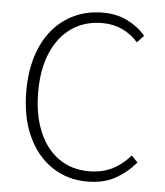

<svg xmlns="http://www.w3.org/2000/svg" viewBox="-50 -716 665 773"><g transform="rotate(5 282.0 -329.5)"><path d="M331 12Q250 12 187.5 -30Q125 -72 90 -149Q55 -226 55 -331Q55 -409 75 -472Q95 -535 132.5 -579.5Q170 -624 221.5 -647.5Q273 -671 336 -671Q393 -671 437.5 -648Q482 -625 508 -592L481 -564Q454 -595 417.5 -612Q381 -629 337 -629Q265 -629 212.5 -592.5Q160 -556 131.5 -489.5Q103 -423 103 -331Q103 -240 131 -172Q159 -104 211 -67Q263 -30 334 -30Q385 -30 425 -49Q465 -68 501 -108L526 -82Q489 -39 442.5 -13.5Q396 12 331 12Z"/></g></svg>

Font: Source Sans 3 ExtraLight Light
Style: Regular
Weight: 300
Version: Version 3.052;hotconv 1.1.0;makeotfexe 2.6.0